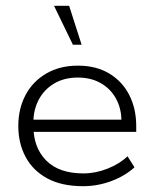

<svg xmlns="http://www.w3.org/2000/svg" viewBox="-20 -631 532 661"><path d="M266 10Q192 10 142.5 -17Q93 -44 68 -91Q43 -138 43 -197Q43 -257 68 -304Q93 -351 139.5 -378Q186 -405 248 -405Q311 -405 356 -378Q401 -351 425 -304Q449 -257 449 -197V-177H77V-219H398Q397 -260 378.5 -293Q360 -326 326.5 -345Q293 -364 248 -364Q201 -364 166.5 -343.5Q132 -323 113.5 -288Q95 -253 95 -210V-197Q95 -123 139 -78.5Q183 -34 267 -34Q309 -34 350.5 -50.5Q392 -67 419 -93L443 -55Q410 -25 363 -7.5Q316 10 266 10ZM231 -477 166 -611H218L261 -477Z"/></svg>

Font: Rokkitt SemiBold Light
Style: Regular
Weight: 300
Version: Version 3.103